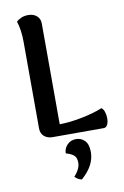

<svg xmlns="http://www.w3.org/2000/svg" viewBox="-104 -767 707 1092"><g transform="rotate(-10 249.5 -221.0)"><path d="M208 -65Q272 -66 342 -80.5Q412 -95 457 -114Q468 -107 474 -89.5Q480 -72 480 -52Q480 -30 472.5 -15Q465 0 451 0H156Q126 0 107 -16.5Q88 -33 88 -62L87 -560Q87 -633 70 -682Q80 -692 98 -700Q116 -708 139 -708Q169 -708 188 -691.5Q207 -675 207 -647ZM238 244Q274 203 274 169Q274 137 257 124Q240 111 213 104Q213 76 233 55Q253 34 284 34Q314 34 334.5 55Q355 76 355 121Q355 158 337 193.5Q319 229 278 266Q256 262 238 244Z"/></g></svg>

Font: Arima Madurai ExtraBold
Style: Regular
Weight: 800
Designer: Joana Correia and Natanael Gama
Foundry: NDISCOVER
Version: Version 1.019